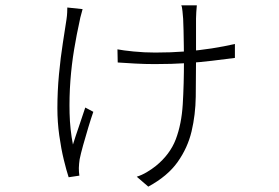

<svg xmlns="http://www.w3.org/2000/svg" viewBox="-20 -612 1040 716"><path d="M714 -592Q713 -579 712 -567Q711 -555 711 -543Q711 -534 711 -514Q711 -494 711 -469.5Q711 -445 711 -422.5Q711 -400 711 -387Q711 -319 710 -251.5Q709 -184 694.5 -122.5Q680 -61 642.5 -8Q605 45 533 84L490 47Q509 41 527.5 30Q546 19 561 7Q614 -36 635.5 -92.5Q657 -149 661.5 -223Q666 -297 666 -388Q666 -411 665.5 -440.5Q665 -470 664.5 -497.5Q664 -525 663 -542Q662 -553 660.5 -570Q659 -587 656 -592ZM418 -428Q438 -424 478 -420Q518 -416 559 -416Q617 -416 669.5 -420Q722 -424 769.5 -431.5Q817 -439 856 -448V-396Q816 -391 771.5 -385.5Q727 -380 674.5 -376.5Q622 -373 557 -373Q520 -373 484 -375Q448 -377 419 -379ZM288 -578Q286 -569 282.5 -557.5Q279 -546 277 -534Q266 -485 256.5 -428Q247 -371 242.5 -310.5Q238 -250 239.5 -189.5Q241 -129 252 -73Q261 -102 274 -139.5Q287 -177 298 -211L328 -195Q320 -172 309.5 -137.5Q299 -103 290 -70.5Q281 -38 277 -18Q276 -10 275 -1.5Q274 7 274 15Q274 21 274.5 29.5Q275 38 276 43L236 49Q228 25 218 -16Q208 -57 201 -107Q194 -157 194 -208Q194 -272 200 -335.5Q206 -399 214.5 -452.5Q223 -506 228 -540Q230 -553 230.5 -565Q231 -577 231 -584Z"/></svg>

Font: Noto Sans JP Thin Light
Style: Regular
Weight: 300
Version: Version 2.004-H2;hotconv 1.0.118;makeotfexe 2.5.65603